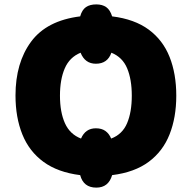

<svg xmlns="http://www.w3.org/2000/svg" viewBox="-20 -795 877 877"><path d="M419.9 62Q361.3 62 346.2 4.9Q244.1 -7.8 178.7 -55.7Q113.3 -103.5 82 -181.2Q50.8 -258.8 50.8 -358.9Q50.8 -508.3 122.1 -604.7Q193.4 -701.2 346.2 -720.2Q354.5 -750 372.6 -762.5Q390.6 -774.9 419.9 -774.9Q447.3 -774.9 465.1 -762.5Q482.9 -750 492.2 -720.2Q594.7 -707.5 659.4 -659.7Q724.1 -611.8 754.6 -534.9Q785.2 -458 785.2 -357.9Q785.2 -258.8 754.6 -181.4Q724.1 -104 659.4 -55.9Q594.7 -7.8 492.2 4.9Q475.6 62 419.9 62ZM350.1 -162.1Q370.1 -209 418 -209Q444.3 -209 461.4 -196.8Q478.5 -184.6 487.8 -162.1Q539.1 -181.6 560.5 -232.2Q582 -282.7 582 -357.9Q582 -432.1 560.8 -482.9Q539.6 -533.7 488.8 -554.2Q471.2 -503.9 418 -503.9Q368.2 -503.9 348.1 -554.2Q297.9 -533.7 275.9 -482.9Q253.9 -432.1 253.9 -357.9Q253.9 -282.7 276.6 -232.2Q299.3 -181.6 350.1 -162.1Z"/></svg>

Font: Open Sans ExtraBold
Style: Regular
Weight: 800
Designer: Monotype Design Team
Foundry: Monotype Imaging Inc.
Version: Version 3.003; ttfautohint (v1.8.4)